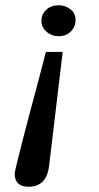

<svg xmlns="http://www.w3.org/2000/svg" viewBox="-20 -514 377 732"><path d="M204 -376Q177 -376 157.5 -393Q138 -410 138 -434Q138 -460 156.5 -477Q175 -494 204 -494Q228 -494 248 -479Q268 -464 268 -438Q268 -412 250 -394Q232 -376 204 -376ZM219 -316 167 120Q157 198 89 198Q36 198 36 148Q36 138 66 22Q96 -94 126 -205L155 -316Z"/></svg>

Font: Veleka
Style: Italic
Weight: 400
Italic angle: -12°
Designer: Stefan Peev, Context Ltd, 2016; SIL International, 1997-2014.
Foundry: Stefan Peev, Context Ltd, 2016
Version: Version 1.000